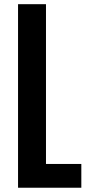

<svg xmlns="http://www.w3.org/2000/svg" viewBox="-20 -879 407 899"><path d="M64.5 0V-859.4H195.3V-111.3H360.8V0Z"/></svg>

Font: Antonio
Style: Bold
Weight: 700
Designer: Vernon Adams
Foundry: Vernon Adams
Version: Version 1.002